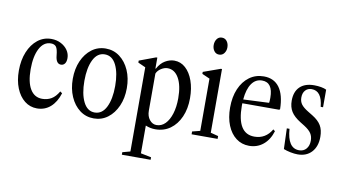

<svg xmlns="http://www.w3.org/2000/svg" viewBox="-93 -1000 2630 1475"><g transform="rotate(10 1222.0 -262.0)"><path d="M222 10.5Q167.5 10.5 125.5 -22.8Q83.5 -56 59.5 -115.2Q35.5 -174.5 35.5 -252Q35.5 -334 61.8 -397.8Q88 -461.5 134.2 -498Q180.5 -534.5 240 -534.5Q282 -534.5 315.2 -517.2Q348.5 -500 367.8 -471.8Q387 -443.5 387 -410Q387 -382.5 375.8 -367.5Q364.5 -352.5 345.5 -352.5Q307 -352.5 301 -416.5Q296.5 -466 283.5 -483Q270.5 -500 242.5 -500Q186 -500 154.5 -439.2Q123 -378.5 123 -278Q123 -177 155.8 -123Q188.5 -69 249 -69Q289 -69 320.5 -87.5Q352 -106 377 -149L393 -137.5Q371 -66.5 327 -28Q283 10.5 222 10.5Z M665 10.5Q603.5 10.5 556 -25.2Q508.5 -61 481.5 -122.8Q454.5 -184.5 454.5 -262Q454.5 -340 481.5 -401.5Q508.5 -463 556 -498.8Q603.5 -534.5 665 -534.5Q726.5 -534.5 774 -498.8Q821.5 -463 848.8 -401.5Q876 -340 876 -262Q876 -184.5 848.8 -122.8Q821.5 -61 774 -25.2Q726.5 10.5 665 10.5ZM664.5 -35.5Q722.5 -35.5 753.8 -98.2Q785 -161 785 -263Q785 -364.5 754.2 -426.8Q723.5 -489 665 -489Q607 -489 576 -426.5Q545 -364 545 -262Q545 -160.5 576 -98Q607 -35.5 664.5 -35.5Z M927 247.5V228L987.5 211.5V-445L929 -471.5V-487L1056.5 -534.5H1066V-449H1069.5Q1093.5 -493.5 1128.5 -514Q1163.5 -534.5 1199.5 -534.5Q1249.5 -534.5 1287.2 -500.2Q1325 -466 1346.2 -406.5Q1367.5 -347 1367.5 -270.5Q1367.5 -188 1339.5 -124.5Q1311.5 -61 1261.8 -25.2Q1212 10.5 1145.5 10.5Q1106 10.5 1069.5 -5V211.5L1151.5 228V247.5ZM1149 -23Q1188 -23 1217 -52.5Q1246 -82 1262.2 -134.2Q1278.5 -186.5 1278.5 -254.5Q1278.5 -354 1246.2 -411Q1214 -468 1158.5 -468Q1134 -468 1108.2 -451.8Q1082.5 -435.5 1072.5 -411V-121.5Q1072.5 -78.5 1094.8 -50.8Q1117 -23 1149 -23Z M1528.5 -639.5Q1504 -639.5 1489.8 -659Q1475.5 -678.5 1475.5 -704.5Q1475.5 -733 1489.8 -752.5Q1504 -772 1528.5 -772Q1553.5 -772 1568 -752.5Q1582.5 -733 1582.5 -704.5Q1582.5 -678.5 1568 -659Q1553.5 -639.5 1528.5 -639.5ZM1427.5 0V-22L1488.5 -37.5V-445L1428.5 -471.5V-487L1561.5 -534.5H1570.5V-37.5L1630.5 -22V0Z M1877 10.5Q1819 10.5 1775.2 -22.8Q1731.5 -56 1707.2 -115.8Q1683 -175.5 1683 -254Q1683 -337.5 1710 -400.5Q1737 -463.5 1785.5 -499Q1834 -534.5 1898 -534.5Q1977.5 -534.5 2019.5 -477Q2061.5 -419.5 2063.5 -308.5L2058 -302.5H1770Q1769.5 -293 1769.5 -283.5Q1769.5 -66 1904.5 -66Q1992.5 -66 2039.5 -146L2054 -134.5Q2033 -65.5 1986.5 -27.5Q1940 10.5 1877 10.5ZM1890 -501Q1839.5 -501 1809 -457.2Q1778.5 -413.5 1771.5 -332.5L1972 -341.5Q1974.5 -354 1974.5 -381Q1974.5 -501 1890 -501Z M2256 10.5Q2230.5 10.5 2199.5 4.2Q2168.5 -2 2145.5 -11.5L2140 -172H2161Q2171.5 -22.5 2261.5 -22.5Q2296.5 -22.5 2317.2 -46.8Q2338 -71 2338 -110.5Q2338 -143.5 2322.5 -167.2Q2307 -191 2268.5 -215.5L2235.5 -236Q2184 -268 2162 -303.2Q2140 -338.5 2140 -388.5Q2140 -458.5 2179 -496.5Q2218 -534.5 2290.5 -534.5Q2318.5 -534.5 2344.8 -529.8Q2371 -525 2386 -517V-380H2367.5Q2356 -502 2276.5 -502Q2246 -502 2227.2 -481.2Q2208.5 -460.5 2208.5 -425Q2208.5 -394 2224.8 -372Q2241 -350 2280 -326.5L2316 -304.5Q2363.5 -275.5 2384.2 -240.5Q2405 -205.5 2405 -152Q2405 -77.5 2365 -33.5Q2325 10.5 2256 10.5Z"/></g></svg>

Font: Libre Caslon Condensed
Style: Regular
Weight: 400
Designer: Pablo Impallari, Rodrigo Fuenzalida, Katja Schimmel, Ertekin Erdin
Foundry: Pablo Impallari, Rodrigo Fuenzalida
Version: Version 2.000; ttfautohint (v1.8.4.7-5d5b);gftools[0.9.33]